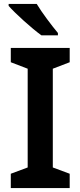

<svg xmlns="http://www.w3.org/2000/svg" viewBox="-20 -958 410 978"><path d="M167 -938H24V-928C56 -891 142 -813 191 -778H275V-790C244 -827 194 -893 167 -938ZM335 0V-73L249 -105V-608L335 -641V-714H35V-641L121 -608V-105L35 -73V0Z"/></svg>

Font: Noto Sans Arabic UI SmBd
Style: Regular
Weight: 600
Designer: Monotype Design Team, Nadine Chahine and Nizar Qandah
Foundry: Monotype Imaging Inc.
Version: Version 2.010